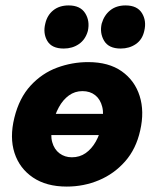

<svg xmlns="http://www.w3.org/2000/svg" viewBox="-20 -672 568 708"><path d="M226 16Q151 16 101.5 -17.5Q52 -51 33.5 -108Q15 -165 33 -238Q51 -311 93 -356.5Q135 -402 190.5 -422.5Q246 -443 305 -443Q381 -443 429 -409Q477 -375 495 -318Q513 -261 497 -191Q482 -123 441.5 -77Q401 -31 345 -7.5Q289 16 226 16ZM245 -92Q274 -92 296 -107.5Q318 -123 333 -149.5Q348 -176 355 -209Q364 -250 357 -278Q350 -306 331 -321Q312 -336 284 -336Q256 -336 234 -320Q212 -304 197 -276.5Q182 -249 174 -214Q165 -175 172.5 -148Q180 -121 199.5 -106.5Q219 -92 245 -92ZM120 -174 136 -252H412L395 -174ZM215 -493Q171 -493 154.5 -521Q138 -549 147 -585Q154 -616 176.5 -634Q199 -652 233 -652Q276 -652 294 -623.5Q312 -595 304 -558Q295 -526 271 -509.5Q247 -493 215 -493ZM425 -493Q381 -493 364 -521.5Q347 -550 355 -585Q364 -616 386.5 -634Q409 -652 443 -652Q486 -652 503.5 -623.5Q521 -595 512 -558Q505 -526 481 -509.5Q457 -493 425 -493Z"/></svg>

Font: Ysabeau Office Black
Style: Italic
Weight: 900
Italic angle: -12°
Designer: Christian Thalmann (Catharsis Fonts)
Version: Version 2.001;gftools[0.9.30]; featfreeze: tnum,lnum,ss02